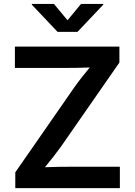

<svg xmlns="http://www.w3.org/2000/svg" viewBox="-20 -967 692 987"><path d="M58.6 0V-81.1L363.8 -520.5Q381.3 -545.4 401.1 -570.3Q420.9 -595.2 441.4 -620.1Q406.2 -618.7 370.8 -618.2Q335.4 -617.7 299.8 -617.7H56.6V-727.5H593.8V-645.5L293.9 -213.9Q274.9 -187.5 253.9 -160.6Q232.9 -133.8 210.9 -107.4Q247.6 -108.9 284.2 -109.4Q320.8 -109.9 357.4 -109.9H596.2V0ZM257.3 -946.8 327.1 -862.8 396.5 -946.8H510.7V-942.9L378.4 -803.2H275.9L143.6 -942.9V-946.8Z"/></svg>

Font: Inter-SemiBold
Style: Regular
Weight: 600
Designer: Rasmus Andersson
Foundry: rsms
Version: Version 4.000;git-a52131595